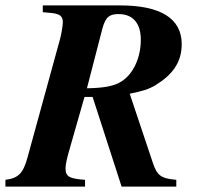

<svg xmlns="http://www.w3.org/2000/svg" viewBox="-48 -689 735 709"><path d="M110 -669V-644L142 -641C175 -638 184 -627 184 -607C184 -595 179 -565 174 -546L54 -109C38 -50 21 -31 -28 -25V0H266V-25C208 -29 194 -37 194 -67C194 -81 198 -101 212 -149L264 -331H294L401 0H603V-25C547 -30 532 -40 516 -89L431 -343C477 -352 503 -360 527 -375C587 -412 623 -457 623 -526C623 -622 543 -669 396 -669ZM330 -583C342 -629 359 -637 390 -637C443 -637 472 -603 472 -542C472 -476 444 -415 400 -388C374 -371 335 -364 273 -363Z"/></svg>

Font: XITS
Style: Bold Italic
Weight: 700
Italic angle: -16.33°
Designer: MicroPress Inc., with final additions and corrections provided by Coen Hoffman, Elsevier (retired)
Version: Version 1.105